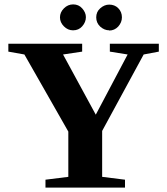

<svg xmlns="http://www.w3.org/2000/svg" viewBox="-20 -854 762 874"><path d="M445 -258V-49L549 -36V0H187V-36L291 -49V-255L91 -606L18 -619V-655H354V-619L267 -606L416 -332L561 -606L480 -619V-655H703V-619L634 -606ZM477 -715V-716Q455 -716 436 -733Q418 -750 418 -775Q418 -800 436 -816Q455 -833 477 -833Q502 -833 518 -817Q535 -800 535 -775Q535 -752 518 -733Q501 -715 477 -715ZM313 -716H312Q289 -716 271 -734Q253 -752 253 -775Q253 -798 271 -816Q289 -834 313 -834Q338 -834 354 -816Q371 -797 371 -776Q371 -753 354 -734Q338 -716 313 -716Z"/></svg>

Font: Libra Serif Modern
Style: Bold
Weight: 700
Designer: Stefan Peev, Context Ltd
Foundry: Ascender Corporation
Version: Version 1.000